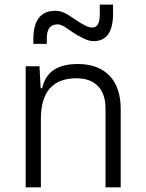

<svg xmlns="http://www.w3.org/2000/svg" viewBox="-20 -801 626 821"><path d="M431.2 0H496.1V-336.9C496.1 -458 429.2 -527.3 313 -527.3C225.1 -527.3 175.3 -493.2 160.6 -423.8H153.8L148.9 -517.6H89.8V0H154.8V-292.5C154.8 -409.2 206.5 -466.3 307.6 -466.3C385.3 -466.3 431.2 -420.4 431.2 -338.4ZM122.6 -613.3H180.2V-637.7C180.2 -677.2 195.3 -696.8 226.1 -696.8C247.1 -696.8 269.5 -676.8 291.5 -662.6C326.2 -640.6 355.5 -625 379.4 -625C435.5 -625 463.4 -664.1 463.4 -742.2V-781.2H406.7V-737.3C406.7 -701.2 395.5 -683.1 373.5 -683.1C357.4 -683.1 332.5 -696.3 297.4 -720.2C270.5 -739.3 246.1 -754.9 217.3 -754.9C153.8 -754.9 122.6 -714.4 122.6 -632.8Z"/></svg>

Font: Cascadia Mono NF Light
Style: Regular
Weight: 300
Monospace: yes
Designer: Aaron Bell
Foundry: Saja Typeworks
Version: Version 2404.023